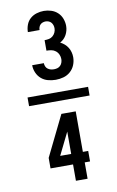

<svg xmlns="http://www.w3.org/2000/svg" viewBox="-108 -910 691 1134"><g transform="rotate(-10 237.5 -342.5)"><path d="M56 -314V-366H419V-314ZM239 -440Q216 -440 193 -446Q170 -452 152.5 -467Q135 -482 125.5 -504Q116 -526 116 -549H186Q186 -539 190 -529.5Q194 -520 202 -514Q210 -508 219.5 -505.5Q229 -503 239 -503Q250 -503 260 -506Q270 -509 277.5 -516.5Q285 -524 288.5 -534.5Q292 -545 292 -555Q292 -569 286 -582.5Q280 -596 268.5 -605Q257 -614 243 -616.5Q229 -619 214 -619V-682Q227 -682 240 -684.5Q253 -687 263 -695.5Q273 -704 278.5 -716Q284 -728 284 -741Q284 -751 281 -760Q278 -769 272 -776Q266 -783 257 -786.5Q248 -790 239 -790Q230 -790 221.5 -787Q213 -784 207 -778Q201 -772 198 -763.5Q195 -755 195 -746H125Q125 -768 133 -789.5Q141 -811 157.5 -825.5Q174 -840 195.5 -846.5Q217 -853 239 -853Q261 -853 283 -846Q305 -839 321.5 -823.5Q338 -808 346 -786.5Q354 -765 354 -743Q354 -729 350.5 -715.5Q347 -702 340.5 -690Q334 -678 324 -668Q314 -658 302 -652Q316 -645 327.5 -635Q339 -625 347 -612Q355 -599 359 -584Q363 -569 363 -554Q363 -530 354 -507.5Q345 -485 327 -469Q309 -453 286 -446.5Q263 -440 239 -440ZM252 168V70H117V7L236 -236H322V7H354V70H322V168ZM186 7H252V-127Z"/></g></svg>

Font: Iosevka QP
Style: Regular
Weight: 400
Designer: Belleve Invis
Foundry: Belleve Invis
Version: Version 20.0.0; ttfautohint (v1.8.4)